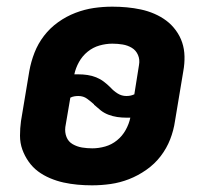

<svg xmlns="http://www.w3.org/2000/svg" viewBox="-20 -548 640 576"><path d="M256 8Q234 8 212.5 6Q191 4 170.5 -0.5Q150 -5 130 -13.5Q110 -22 94 -34Q78 -46 66 -63Q54 -80 47 -99.5Q40 -119 40 -141Q40 -163 43 -185L68 -335Q73 -363 83.5 -390Q94 -417 112 -440.5Q130 -464 154.5 -481.5Q179 -499 206.5 -509.5Q234 -520 261.5 -524Q289 -528 317 -528Q339 -528 360.5 -526Q382 -524 403 -519.5Q424 -515 443.5 -506.5Q463 -498 479 -486Q495 -474 507.5 -457Q520 -440 526.5 -420.5Q533 -401 533.5 -379Q534 -357 530 -335L505 -185Q501 -157 490.5 -130Q480 -103 462 -79.5Q444 -56 419 -38.5Q394 -21 367 -10.5Q340 0 312 4Q284 8 256 8ZM359 -260Q365 -260 370.5 -261Q376 -262 383 -265L397 -353Q400 -369 394 -383Q388 -397 375.5 -404.5Q363 -412 348 -414.5Q333 -417 317 -417Q298 -417 278.5 -411.5Q259 -406 243 -393Q227 -380 217 -362Q207 -344 203 -325H215Q229 -325 242.5 -323Q256 -321 268.5 -316Q281 -311 291.5 -303Q302 -295 311 -286L312 -285Q321 -275 333 -267.5Q345 -260 359 -260ZM257 -103Q276 -103 295.5 -108.5Q315 -114 331 -127Q347 -140 357 -158Q367 -176 371 -195H359Q345 -195 331.5 -197Q318 -199 305 -204Q292 -209 282 -217Q272 -225 262 -234V-235Q252 -244 241 -252Q230 -260 215 -260Q209 -260 203 -259Q197 -258 191 -255L176 -167Q174 -151 179.5 -137Q185 -123 198 -115.5Q211 -108 226 -105.5Q241 -103 257 -103Z"/></svg>

Font: Iosevka Aile Heavy Oblique
Style: Regular
Weight: 900
Italic angle: -9°
Designer: Belleve Invis
Foundry: Belleve Invis
Version: Version 31.1.0; ttfautohint (v1.8.4)